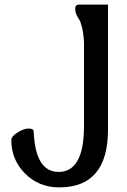

<svg xmlns="http://www.w3.org/2000/svg" viewBox="-20 -800 550 832"><path d="M448 -780V-239Q448 12 237 12Q148 12 88.5 -48Q29 -108 29 -193Q29 -209 56 -226Q83 -243 105 -243Q125 -243 126 -230Q133 -55 234 -55Q344 -55 344 -254V-616Q342 -655 335.5 -681Q329 -707 322.5 -716.5Q316 -726 311 -737Q306 -748 306 -761Q306 -768 307.5 -772.5Q309 -777 314.5 -778.5Q320 -780 321 -780Q322 -780 330 -780Z"/></svg>

Font: Coupeur_Texte
Style: Regular
Weight: 400
Designer: Léa Rolland
Version: Version 1.000;PS 001.000;hotconv 1.0.88;makeotf.lib2.5.64775